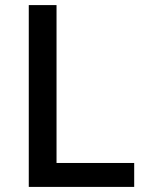

<svg xmlns="http://www.w3.org/2000/svg" viewBox="-20 -734 574 754"><path d="M93 0V-714H202V-94H507V0Z"/></svg>

Font: Noto Sans Khmer Medium
Style: Regular
Weight: 500
Version: Version 2.003